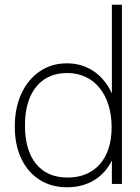

<svg xmlns="http://www.w3.org/2000/svg" viewBox="-20 -777 593 811"><path d="M263 14Q197 14 147.2 -17.5Q97.5 -49 70 -106.8Q42.5 -164.5 42.5 -242Q42.5 -321.5 70.5 -381.8Q98.5 -442 148.2 -475.8Q198 -509.5 262.5 -509.5Q314 -509.5 356 -487.8Q398 -466 428 -424.8Q458 -383.5 472.5 -325L452.5 -313V-757H495V0H452.5V-167.5L473 -155Q451.5 -72 396.8 -29Q342 14 263 14ZM265 -27Q308 -27 342.5 -41.2Q377 -55.5 401.2 -82.8Q425.5 -110 438.5 -149.5Q451.5 -189 451.5 -239Q451.5 -291 438.2 -333.2Q425 -375.5 400.5 -405.8Q376 -436 341.5 -452.2Q307 -468.5 264.5 -468.5Q208.5 -468.5 168.5 -442.5Q128.5 -416.5 107 -366.8Q85.5 -317 85.5 -246.5Q85.5 -194 97.5 -153.2Q109.5 -112.5 132.8 -84.2Q156 -56 189.2 -41.5Q222.5 -27 265 -27Z"/></svg>

Font: Russolo 10pt ExtraLight
Style: Regular
Weight: 200
Designer: Micah Stupak-Hahn
Version: Version 1.000